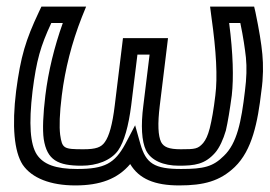

<svg xmlns="http://www.w3.org/2000/svg" viewBox="-20 -529 820 584"><path d="M29 -252C16 -146 23 -68 49 -28C77 13 134 35 209 35C285 35 338 15 376 -30C403 15 450 35 525 35C600 35 649 22 694 -21C747 -72 764 -157 775 -252C781 -293 781 -332 778 -364C775 -397 768 -439 757 -492L753 -509H735H651H619L623 -478C638 -372 642 -294 635 -239C630 -196 624 -163 618 -139C612 -116 606 -104 598 -94C582 -76 574 -75 530 -75C493 -75 478 -82 470 -97C461 -116 459 -151 466 -208L488 -388L491 -413H466H379H354L351 -388L329 -208C322 -150 312 -115 299 -97C288 -81 272 -75 234 -75C174 -75 169 -77 163 -119C160 -144 161 -183 168 -239C178 -319 198 -398 229 -477L242 -509H209H124H106L98 -492C58 -407 43 -358 29 -252ZM79 -252C91 -346 103 -388 136 -459H171C145 -386 127 -312 118 -239C111 -181 109 -135 113 -106C123 -42 156 -25 228 -25C275 -25 317 -41 339 -71C358 -98 371 -146 379 -208L398 -363H435L416 -208C408 -147 411 -99 424 -72C439 -41 477 -25 524 -25C572 -25 603 -29 634 -64C648 -80 659 -105 667 -132C673 -158 679 -194 685 -239C691 -292 689 -366 677 -459H711C720 -416 725 -381 728 -354C731 -324 730 -291 725 -252C714 -159 701 -93 661 -55C628 -22 600 -15 531 -15C449 -15 424 -32 407 -91L391 -148L361 -91C329 -32 298 -15 215 -15C149 -15 112 -29 92 -59C72 -90 67 -151 79 -252Z"/></svg>

Font: Gamestation Display Outline
Style: Italic
Weight: 400
Designer: Jonas Hecksher
Foundry: Jonas Hecksher, Playtypeª, e-types AS
Version: Version 1.003